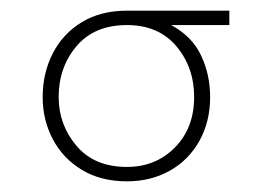

<svg xmlns="http://www.w3.org/2000/svg" viewBox="-20 -726 474 360"><path d="M218 -386Q169 -386 133.5 -407.5Q98 -429 79 -465Q60 -501 60 -544Q60 -589 79 -626Q98 -663 133.5 -684.5Q169 -706 218 -706H410V-679H301Q340 -658 357 -622Q374 -586 374 -544Q374 -498 354 -462Q334 -426 298.5 -406Q263 -386 218 -386ZM218 -413Q272 -413 308 -449.5Q344 -486 344 -544Q344 -600 310.5 -639.5Q277 -679 218 -679Q157 -679 123.5 -639.5Q90 -600 90 -544Q90 -492 123.5 -452.5Q157 -413 218 -413Z"/></svg>

Font: MuseoModerno Thin Thin
Style: Regular
Weight: 250
Version: Version 1.003